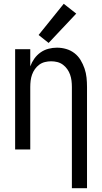

<svg xmlns="http://www.w3.org/2000/svg" viewBox="-20 -790 540 1015"><path d="M360 205H440V-330Q440 -355 437.5 -379.5Q435 -404 427 -427.5Q419 -451 406 -472.5Q393 -494 373.5 -509Q354 -524 330 -531Q306 -538 281 -538Q258 -538 235.5 -532Q213 -526 194 -512.5Q175 -499 161.5 -480Q148 -461 140 -439V-530H60V0H140V-330Q140 -347 142 -363.5Q144 -380 149.5 -395.5Q155 -411 164.5 -424.5Q174 -438 187.5 -448Q201 -458 217.5 -462Q234 -466 250 -466Q267 -466 283 -462Q299 -458 312.5 -448Q326 -438 335.5 -424.5Q345 -411 350.5 -395.5Q356 -380 358 -363.5Q360 -347 360 -330ZM237 -563 383 -718 317 -770 184 -605Z"/></svg>

Font: Iosevka SS09
Style: Regular
Weight: 400
Monospace: yes
Designer: Belleve Invis
Foundry: Belleve Invis
Version: Version 5.2.1; ttfautohint (v1.8.3)